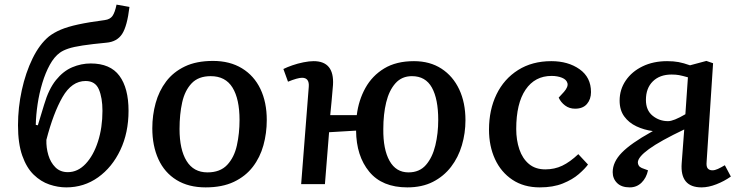

<svg xmlns="http://www.w3.org/2000/svg" viewBox="-20 -798 3213 832"><path d="M267 14Q231 14 194 1.5Q157 -11 126 -41Q95 -71 76.5 -123.5Q58 -176 58 -255Q58 -332 74.5 -407.5Q91 -483 121 -544.5Q151 -606 192 -640Q214 -657 243.5 -669.5Q273 -682 319 -692Q365 -702 434 -711Q457 -714 467.5 -729Q478 -744 485 -778L541 -768Q531 -684 509 -650.5Q487 -617 441 -613Q378 -607 338.5 -601Q299 -595 276.5 -587.5Q254 -580 240 -570Q215 -552 196 -517.5Q177 -483 163.5 -438.5Q150 -394 143 -347Q136 -300 135 -257L144 -255L171 -344Q191 -412 222.5 -451Q254 -490 293 -506.5Q332 -523 373 -523Q458 -523 497.5 -469.5Q537 -416 537 -318Q537 -223 501.5 -148Q466 -73 405 -29.5Q344 14 267 14ZM351 -447Q291 -447 251 -377.5Q211 -308 181 -192Q180 -158 189.5 -126Q199 -94 220 -73Q241 -52 274 -52Q317 -52 351 -88Q385 -124 404.5 -184.5Q424 -245 424 -318Q424 -374 408.5 -410.5Q393 -447 351 -447Z M871 14Q797 14 745 -18Q693 -50 666.5 -108Q640 -166 640 -242Q640 -299 654.5 -351.5Q669 -404 700 -445Q731 -486 781 -510Q831 -534 903 -534Q976 -534 1028.5 -502Q1081 -470 1108.5 -412.5Q1136 -355 1136 -278Q1136 -221 1121.5 -168.5Q1107 -116 1075.5 -75Q1044 -34 993.5 -10Q943 14 871 14ZM879 -51Q934 -51 964.5 -83.5Q995 -116 1006.5 -168Q1018 -220 1018 -278Q1018 -369 987.5 -418.5Q957 -468 893 -468Q840 -468 810.5 -437Q781 -406 769.5 -354.5Q758 -303 758 -239Q758 -150 788.5 -100.5Q819 -51 879 -51Z M1745 14Q1636 14 1580 -54Q1524 -122 1523 -232L1406 -225L1388 0H1285L1318 -422Q1321 -461 1289 -461Q1270 -461 1228 -444L1208 -499Q1224 -507 1247 -515Q1270 -523 1295 -528Q1320 -533 1339 -533Q1429 -533 1423 -430Q1420 -396 1417 -361Q1414 -326 1411 -299H1526Q1534 -364 1563.5 -417Q1593 -470 1645 -501.5Q1697 -533 1774 -533Q1843 -533 1893 -500.5Q1943 -468 1970 -410.5Q1997 -353 1997 -277Q1997 -221 1981.5 -168.5Q1966 -116 1934.5 -75Q1903 -34 1856 -10Q1809 14 1745 14ZM1750 -51Q1798 -51 1826 -83.5Q1854 -116 1866.5 -168Q1879 -220 1879 -278Q1879 -369 1851.5 -418.5Q1824 -468 1765 -468Q1721 -468 1693.5 -437Q1666 -406 1653.5 -354.5Q1641 -303 1641 -239Q1640 -151 1668 -101Q1696 -51 1750 -51Z M2369 -533Q2442 -533 2491.5 -498Q2541 -463 2541 -399Q2541 -368 2523.5 -347.5Q2506 -327 2472 -327Q2447 -327 2428.5 -341Q2410 -355 2401 -375L2424 -400Q2443 -422 2439 -437.5Q2435 -453 2415.5 -461Q2396 -469 2370 -469Q2298 -469 2257.5 -409.5Q2217 -350 2217 -239Q2217 -191 2230.5 -151Q2244 -111 2272 -87.5Q2300 -64 2343 -64Q2383 -64 2416.5 -80Q2450 -96 2486 -130L2528 -85Q2515 -67 2488 -43.5Q2461 -20 2419 -3Q2377 14 2319 14Q2250 14 2200.5 -19Q2151 -52 2125 -108.5Q2099 -165 2099 -236Q2099 -322 2131.5 -389Q2164 -456 2225 -494.5Q2286 -533 2369 -533Z M2945 -237Q2840 -187 2792 -152Q2744 -117 2744 -94Q2744 -87 2748 -80.5Q2752 -74 2761 -70L2788 -60Q2781 -27 2760 -6.5Q2739 14 2709 14Q2673 14 2654 -5Q2635 -24 2635 -52Q2635 -96 2674.5 -136.5Q2714 -177 2802 -226L2809 -230Q2771 -235 2738 -250.5Q2705 -266 2685 -293.5Q2665 -321 2665 -362Q2665 -410 2691.5 -449Q2718 -488 2764.5 -510.5Q2811 -533 2871 -533Q2899 -533 2920.5 -529Q2942 -525 2970 -515L3041 -534L3070 -524L3042 -97Q3040 -76 3047 -68Q3054 -60 3067 -60Q3078 -60 3091 -66Q3104 -72 3121 -82L3147 -33Q3119 -13 3084.5 0.5Q3050 14 3020 14Q2926 14 2934 -91ZM2961 -463Q2936 -470 2922.5 -472.5Q2909 -475 2890 -475Q2839 -475 2809 -445.5Q2779 -416 2779 -365Q2779 -320 2808 -296.5Q2837 -273 2875 -273Q2899 -273 2950 -303Z"/></svg>

Font: Literata 7pt Medium
Style: Italic
Weight: 500
Italic angle: -2°
Designer: Latin by Veronika Burian and Jose Scaglione. Greek by Irene Vlachou. Cyrillic by Vera Evstafieva
Foundry: TypeTogether
Version: Version 3.002